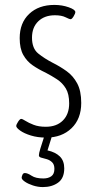

<svg xmlns="http://www.w3.org/2000/svg" viewBox="-20 -550 393 780"><path d="M167 9Q133 9 105.5 0.5Q78 -8 62 -19.5Q46 -31 46 -38Q46 -44 53.5 -55.5Q61 -67 66 -67Q71 -67 83.5 -59Q96 -51 116.5 -43Q137 -35 166 -35Q210 -35 235.5 -60.5Q261 -86 261 -130Q261 -168 247.5 -190.5Q234 -213 212 -227.5Q190 -242 165 -255Q137 -268 113 -284.5Q89 -301 74.5 -327Q60 -353 60 -395Q60 -457 98.5 -493.5Q137 -530 201 -530Q232 -530 259 -520.5Q286 -511 286 -501Q286 -495 279 -483.5Q272 -472 267 -472Q262 -472 246 -480Q230 -488 203 -488Q161 -488 135.5 -463.5Q110 -439 110 -397Q110 -353 135.5 -332.5Q161 -312 194 -295Q224 -280 250.5 -261Q277 -242 293.5 -211.5Q310 -181 310 -132Q310 -67 270.5 -29Q231 9 167 9ZM154 210Q134 210 114 203.5Q94 197 81 188Q68 179 68 172Q68 168 71 160.5Q74 153 81 153Q92 153 108.5 164Q125 175 156 175Q176 175 188.5 166Q201 157 201 136Q201 118 191.5 109Q182 100 169.5 96.5Q157 93 147.5 90.5Q138 88 138 81Q138 73 144 53.5Q150 34 161 0H192L173 61Q205 68 223 85.5Q241 103 241 134Q241 174 216 192Q191 210 154 210Z"/></svg>

Font: Asap Condensed ExtraLight
Style: Regular
Weight: 200
Width: 3
Designer: Pablo Cosgaya
Foundry: Omnibus-Type
Version: Version 3.001; ttfautohint (v1.8.4.7-5d5b)